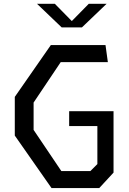

<svg xmlns="http://www.w3.org/2000/svg" viewBox="-20 -960 660 980"><path d="M243 0H486.5L559.5 -79V-392.5H333V-316.5H477V-122.5L441.5 -87H293L151.5 -297V-436.5L290 -643H530.5L518.5 -730H239.5L55.5 -465.5V-268ZM169 -940.5H260L346.5 -852.5L433 -940.5H524L398 -820H295Z"/></svg>

Font: Monaspace Krypton
Style: Regular
Weight: 400
Designer: Riley Cran & the Lettermatic Team
Foundry: Lettermatic
Version: Version 1.200 (Monaspace Krypton)